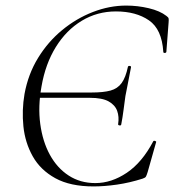

<svg xmlns="http://www.w3.org/2000/svg" viewBox="-20 -656 626 689"><path d="M415 -209Q414 -205 408.5 -206Q403 -207 404 -211Q408 -237 400.5 -258Q393 -279 370 -292Q347 -305 302 -305H96L99 -324H308Q351 -324 376.5 -331Q402 -338 416.5 -358Q431 -378 439 -416Q440 -420 445.5 -419.5Q451 -419 450 -414Q443 -378 439 -357Q435 -336 430 -311Q427 -290 423.5 -262.5Q420 -235 415 -209ZM316 13Q232 13 178.5 -16.5Q125 -46 97.5 -95Q70 -144 64 -202.5Q58 -261 68 -319Q81 -390 116.5 -448Q152 -506 203 -548Q254 -590 313.5 -613Q373 -636 433 -636Q474 -636 514 -626.5Q554 -617 577 -599Q584 -594 585 -590Q586 -586 585 -575L577 -470Q576 -466 571 -466Q566 -466 566 -470Q561 -551 514.5 -583Q468 -615 396 -615Q329 -615 273.5 -581.5Q218 -548 180.5 -487.5Q143 -427 129 -346Q116 -274 124.5 -211Q133 -148 159 -100.5Q185 -53 226.5 -26Q268 1 322 1Q380 1 435 -36Q490 -73 530 -149Q532 -152 537 -150Q542 -148 540 -145L510 -39Q506 -26 503.5 -22Q501 -18 492 -15Q445 0 399.5 6.5Q354 13 316 13Z"/></svg>

Font: Cormorant Light
Style: Italic
Weight: 300
Italic angle: -10°
Designer: Christian Thalmann (Catharsis Fonts)
Foundry: Catharsis Fonts
Version: Version 4.000